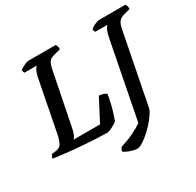

<svg xmlns="http://www.w3.org/2000/svg" viewBox="-199 -916 1355 1328"><g transform="rotate(-30 479.0 -252.0)"><path d="M408 0Q377 0 333.5 -2Q290 -4 240.5 -7.5Q191 -11 143 -15.5Q95 -20 54.5 -25Q14 -30 -11 -34Q-6 -53 4 -64L35 -68Q67 -72 80.5 -94Q94 -116 105 -170L182 -565Q191 -609 202 -626.5Q213 -644 217 -646H119Q112 -656 113 -671Q120 -678 134 -685.5Q148 -693 161.5 -698.5Q175 -704 181 -704H402Q405 -700 409 -690Q413 -680 412 -664L363 -651Q347 -647 334.5 -641Q322 -635 312.5 -618Q303 -601 296 -565L212 -144Q206 -115 197.5 -98.5Q189 -82 182 -75H393L485 -251Q498 -251 515 -246Q532 -241 543 -233Q539 -201 530 -163.5Q521 -126 510.5 -93Q500 -60 493 -41Q483 -33 466.5 -23.5Q450 -14 433.5 -7Q417 0 408 0ZM534 200Q512 200 480 189Q448 178 431 164Q433 153 437.5 145Q442 137 445 134Q501 117 548 94.5Q595 72 627 50L747 -565Q756 -608 766.5 -625.5Q777 -643 781 -646H685Q682 -650 679.5 -657Q677 -664 677 -671Q685 -679 699 -686.5Q713 -694 726.5 -699Q740 -704 746 -704H959Q962 -700 966 -689.5Q970 -679 968 -664L920 -651Q888 -643 874 -624Q860 -605 853 -565L741 6Q725 39 697.5 73Q670 107 638.5 136Q607 165 579 182.5Q551 200 534 200Z"/></g></svg>

Font: Texturina SemiBold
Style: Italic
Weight: 600
Italic angle: -11°
Designer: Guillermo Torres Carreño
Foundry: Omnibus-Type
Version: Version 1.002; ttfautohint (v1.8.3)